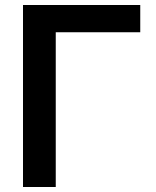

<svg xmlns="http://www.w3.org/2000/svg" viewBox="-20 -748 622 768"><path d="M541 -728H72V0H203V-619H541Z"/></svg>

Font: Wafeq Semi Bold
Style: Regular
Weight: 600
Designer: Rasmus Andersson & Azza Alameddine
Foundry: Google & TypeTogether
Version: Version 3.000;January 28, 2025;FontCreator 15.0.0.3014 64-bi